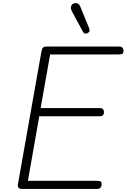

<svg xmlns="http://www.w3.org/2000/svg" viewBox="-20 -1232 826 1252"><path d="M123.5 0Q106.5 0 100.5 -8Q94.5 -16 97 -31L250 -895.5Q252.5 -912 259.5 -920.2Q266.5 -928.5 287 -928.5H754.5Q773.5 -928.5 779.5 -920.2Q785.5 -912 785.5 -900.5Q785.5 -888.5 779.8 -882.8Q774 -877 754.5 -877H307L245 -527.5H627Q646 -527.5 652 -520Q658 -512.5 658 -500Q658 -488.5 652 -481.2Q646 -474 627 -474H236L162 -53H611.5Q631 -53 637 -47.8Q643 -42.5 643 -31.5Q643 -19.5 636.5 -9.8Q630 0 611.5 0ZM552.5 -1017Q544.5 -1012.5 536 -1012.8Q527.5 -1013 519 -1028.5L449.5 -1157Q438 -1179 444.2 -1192.8Q450.5 -1206.5 462 -1210Q477 -1214.5 488 -1208Q499 -1201.5 504 -1188L561 -1048.5Q566.5 -1034.5 563.2 -1027.8Q560 -1021 552.5 -1017Z"/></svg>

Font: Edu AU VIC WA NT Pre
Style: Regular
Weight: 400
Designer: Tina and Corey Anderson, Eben Sorkin, Mirko Velimirovic
Foundry: Google for Education
Version: Version 1.001